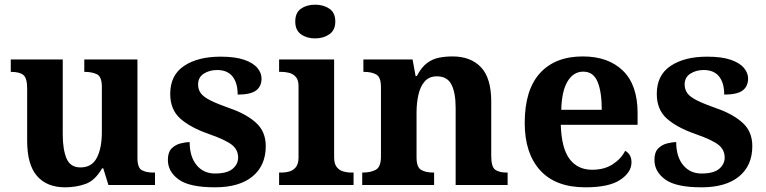

<svg xmlns="http://www.w3.org/2000/svg" viewBox="-20 -790 3273 820"><path d="M258 10Q180 10 138 -38.5Q96 -87 96 -188V-412Q96 -456 80 -469.5Q64 -483 28 -483H26V-536H248V-216Q248 -152 264 -113.5Q280 -75 324 -75Q372 -75 393.5 -116Q415 -157 415 -227V-419Q415 -463 393.5 -473Q372 -483 343 -483H340V-536H567V-116Q567 -73 586 -63Q605 -53 634 -53H642V0H443L421 -71H416Q386 -19 345.5 -4.5Q305 10 258 10Z M898 10Q789 10 743 -23.5Q697 -57 697 -107Q697 -140 713 -156Q729 -172 751 -177.5Q773 -183 790 -183Q790 -121 819.5 -85Q849 -49 898 -49Q950 -49 973.5 -69Q997 -89 997 -117Q997 -150 971 -171Q945 -192 874 -217Q793 -245 750 -283.5Q707 -322 707 -389Q707 -469 766 -508.5Q825 -548 922 -548Q985 -548 1023.5 -534.5Q1062 -521 1079.5 -499.5Q1097 -478 1097 -455Q1097 -421 1073.5 -403.5Q1050 -386 995 -386Q995 -436 973 -463.5Q951 -491 907 -491Q875 -491 850.5 -475.5Q826 -460 826 -429Q826 -408 837.5 -392Q849 -376 879 -361Q909 -346 963 -327Q1030 -304 1072.5 -266.5Q1115 -229 1115 -166Q1115 -83 1058.5 -36.5Q1002 10 898 10Z M1326 -626Q1290 -626 1265.5 -643.5Q1241 -661 1241 -698Q1241 -736 1265.5 -753Q1290 -770 1326 -770Q1361 -770 1386.5 -753Q1412 -736 1412 -698Q1412 -661 1386.5 -643.5Q1361 -626 1326 -626ZM1172 0V-53H1184Q1199 -53 1215.5 -57.5Q1232 -62 1243.5 -76Q1255 -90 1255 -118V-422Q1255 -449 1243 -462Q1231 -475 1214.5 -479Q1198 -483 1184 -483H1172V-536H1407V-118Q1407 -90 1418.5 -76Q1430 -62 1447 -57.5Q1464 -53 1478 -53H1490V0Z M1527 0V-53H1529Q1563 -53 1585 -65Q1607 -77 1607 -122V-418Q1607 -460 1587.5 -471.5Q1568 -483 1535 -483H1532V-536H1742L1755 -465H1760Q1780 -503 1803.5 -520.5Q1827 -538 1854.5 -543.5Q1882 -549 1913 -549Q1990 -549 2034 -503Q2078 -457 2078 -356V-124Q2078 -78 2094.5 -65.5Q2111 -53 2145 -53H2148V0H1926V-329Q1926 -394 1908 -429Q1890 -464 1846 -464Q1813 -464 1794 -442.5Q1775 -421 1767 -385.5Q1759 -350 1759 -309V-118Q1759 -76 1778.5 -64.5Q1798 -53 1831 -53H1834V0Z M2480 10Q2353 10 2287 -62.5Q2221 -135 2221 -265Q2221 -406 2286 -477.5Q2351 -549 2469 -549Q2578 -549 2640.5 -488Q2703 -427 2703 -308V-257H2375Q2378 -157 2412.5 -111Q2447 -65 2509 -65Q2561 -65 2597 -88.5Q2633 -112 2650 -146Q2677 -131 2677 -97Q2677 -54 2629 -22Q2581 10 2480 10ZM2550 -321Q2550 -398 2532 -441Q2514 -484 2471 -484Q2429 -484 2404 -442.5Q2379 -401 2377 -321Z M2976 10Q2867 10 2821 -23.5Q2775 -57 2775 -107Q2775 -140 2791 -156Q2807 -172 2829 -177.5Q2851 -183 2868 -183Q2868 -121 2897.5 -85Q2927 -49 2976 -49Q3028 -49 3051.5 -69Q3075 -89 3075 -117Q3075 -150 3049 -171Q3023 -192 2952 -217Q2871 -245 2828 -283.5Q2785 -322 2785 -389Q2785 -469 2844 -508.5Q2903 -548 3000 -548Q3063 -548 3101.5 -534.5Q3140 -521 3157.5 -499.5Q3175 -478 3175 -455Q3175 -421 3151.5 -403.5Q3128 -386 3073 -386Q3073 -436 3051 -463.5Q3029 -491 2985 -491Q2953 -491 2928.5 -475.5Q2904 -460 2904 -429Q2904 -408 2915.5 -392Q2927 -376 2957 -361Q2987 -346 3041 -327Q3108 -304 3150.5 -266.5Q3193 -229 3193 -166Q3193 -83 3136.5 -36.5Q3080 10 2976 10Z"/></svg>

Font: Noto Serif Tamil
Style: Bold Italic
Weight: 700
Italic angle: -12°
Designer: Indian Type Foundry, Tom Grace, and the Monotype Design Team
Foundry: Monotype Imaging Inc.
Version: Version 2.003; ttfautohint (v1.8.4.7-5d5b)